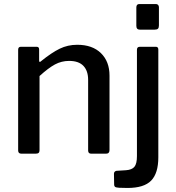

<svg xmlns="http://www.w3.org/2000/svg" viewBox="-20 -762 875 952"><path d="M70 -16V-515Q70 -530 83 -530H162Q174 -530 174 -517V-462Q174 -456 176.5 -455Q179 -454 184 -459Q236 -501 276 -520.5Q316 -540 363 -540Q438 -540 480.5 -498.5Q523 -457 523 -387V-18Q523 0 506 0H432Q417 0 417 -16V-366Q417 -411 393.5 -435.5Q370 -460 323 -460Q285 -460 252.5 -442.5Q220 -425 176 -385V-17Q176 -8 171.5 -4Q167 0 157 0H86Q70 0 70 -16ZM768 -636Q768 -625 763.5 -620Q759 -615 747 -615H673Q656 -615 656 -634V-725Q656 -742 671 -742H753Q760 -742 764 -737.5Q768 -733 768 -726ZM612 170Q587 170 571 169Q555 168 550.5 164.5Q546 161 546 154L545 100Q545 88 557 85L605 82Q634 80 646.5 65Q659 50 659 12V-515Q659 -530 673 -530H753Q765 -530 765 -516V18Q765 97 729.5 133.5Q694 170 612 170Z"/></svg>

Font: Libre Franklin Medium
Style: Regular
Weight: 500
Designer: Pablo Impallari, Rodrigo Fuenzalida
Foundry: Impallari Type
Version: Version 1.002; ttfautohint (v1.5)